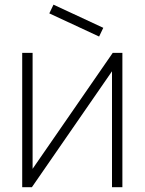

<svg xmlns="http://www.w3.org/2000/svg" viewBox="-20 -784 606 804"><path d="M395 -631 186.5 -728 204 -764.5 412.5 -667.5ZM492.5 0H449V-485.5L113.5 0H73V-562.5H116.5V-77L452 -562.5H492.5Z"/></svg>

Font: Russisch Sans ExtraLight
Style: Regular
Weight: 200
Width: 4
Designer: Michael Sharanda (font) & Cristiano Sobral (main changes)
Foundry: Michael Sharanda
Version: Version 2.00;September 8, 2020;FontCreator 13.0.0.2681 64-bi